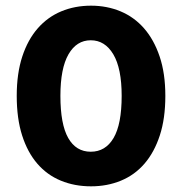

<svg xmlns="http://www.w3.org/2000/svg" viewBox="-20 -642 642 677"><path d="M409 -304Q409 -401 379.5 -450.5Q350 -500 300 -500Q250 -500 221.5 -450.5Q193 -401 193 -304Q193 -204 220.5 -155.5Q248 -107 300 -107Q352 -107 380.5 -155.5Q409 -204 409 -304ZM301 15Q243 15 194.5 -5Q146 -25 111.5 -65Q77 -105 58 -164.5Q39 -224 39 -304Q39 -383 58.5 -442.5Q78 -502 113 -542Q148 -582 196 -602Q244 -622 301 -622Q357 -622 405 -602Q453 -582 488 -542Q523 -502 543 -442.5Q563 -383 563 -304Q563 -224 543.5 -164.5Q524 -105 489.5 -65Q455 -25 406.5 -5Q358 15 301 15Z"/></svg>

Font: Baloo Paaji 2
Style: Bold
Weight: 700
Designer: Shuchita Grover, Noopur Datye and Ek Type
Foundry: Ek Type
Version: Version 1.640;hotconv 1.0.111;makeotfexe 2.5.65597; ttfautoh